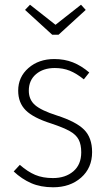

<svg xmlns="http://www.w3.org/2000/svg" viewBox="-20 -782 458 813"><path d="M358 -475 335 -446Q304 -471 275.5 -482.5Q247 -494 212 -494Q163 -494 132.5 -468Q102 -442 102 -398Q102 -360 128.5 -337Q155 -314 221 -293Q302 -267 336 -233Q370 -199 370 -138Q370 -71 323.5 -30Q277 11 205 11Q152 11 112 -6.5Q72 -24 38 -56L64 -84Q97 -55 129 -41.5Q161 -28 204 -28Q257 -28 290.5 -56.5Q324 -85 324 -137Q324 -170 313 -191Q302 -212 275 -227Q248 -242 197 -259Q121 -283 89 -315Q57 -347 57 -398Q57 -456 100.5 -494Q144 -532 210 -532Q253 -532 288.5 -518Q324 -504 358 -475ZM323 -762 343 -740 228 -635H201L86 -740L107 -762L215 -677Z"/></svg>

Font: Fira Sans Condensed ExtraLight
Style: Regular
Weight: 275
Width: 3
Designer: Carrois Corporate & Edenspiekermann AG
Foundry: Carrois Corporate GbR & Edenspiekermann AG
Version: Version 4.203